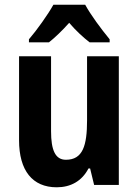

<svg xmlns="http://www.w3.org/2000/svg" viewBox="-20 -786 588 816"><path d="M342 -766H207C185 -726 136 -657 103 -619V-606H188C212 -625 243 -654 274 -689C304 -654 335 -626 361 -606H446V-619C409 -664 366 -722 342 -766ZM485 -547H350V-275C350 -167 332 -107 260 -107C215 -107 197 -148 197 -228V-547H61V-190C61 -61 118 10 221 10C280 10 328 -16 356 -70H363L380 0H485Z"/></svg>

Font: Noto Sans Devanagari Condensed
Style: Bold
Weight: 700
Width: 3
Designer: Jelle Bosma - Monotype Design Team
Foundry: Monotype Imaging Inc.
Version: Version 2.004